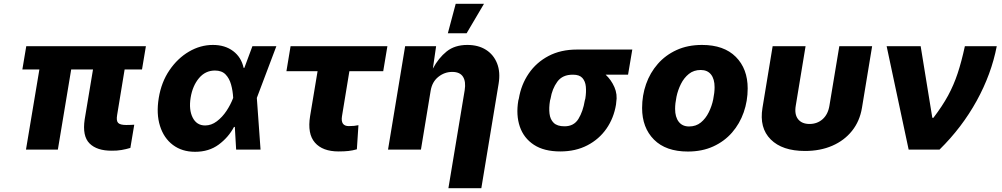

<svg xmlns="http://www.w3.org/2000/svg" viewBox="-20 -790 5290 1014"><path d="M750.5 -545.9 730 -423.3H638.2L598.6 -182.6Q593.3 -151.9 604 -140.9Q614.7 -129.9 646.5 -129.9Q659.2 -129.9 669.7 -130.4Q680.2 -130.9 689 -131.3L668.5 -8.8Q646 -2 621.6 2.2Q597.2 6.3 570.3 5.9Q491.7 6.3 452.9 -32.5Q414.1 -71.3 427.2 -159.2L471.2 -423.3H356L285.6 0H117.2L188 -423.3H98.1L118.7 -545.9Z M1010.3 11.7Q941.4 11.7 893.3 -24.4Q845.2 -60.5 825 -124.8Q804.7 -189 818.4 -272.5Q832 -356 874.8 -418.9Q917.5 -481.9 977.8 -517.3Q1038.1 -552.7 1104.5 -552.7Q1168 -552.7 1211.2 -520.3Q1254.4 -487.8 1266.6 -431.6H1270.5L1313 -545.9H1439.5L1336.4 -272.9L1356 0H1227.1L1220.2 -119.6H1215.8Q1186.5 -64.5 1135 -26.4Q1083.5 11.7 1010.3 11.7ZM1211.4 -272.9V-274.4Q1209.5 -310.5 1200.4 -343.3Q1191.4 -376 1171.4 -396.7Q1151.4 -417.5 1115.2 -417.5Q1064.5 -417.5 1030.8 -377.2Q997.1 -336.9 986.8 -274.4Q976.6 -210.4 997.6 -168.9Q1018.6 -127.4 1063.5 -127.4Q1096.2 -127.4 1125.2 -149.4Q1154.3 -171.4 1176.3 -204.6Q1198.2 -237.8 1210.9 -271.5Z M2025.9 -545.9 2003.9 -414.1H1825.2L1786.1 -176.3Q1777.8 -124 1822.3 -124Q1839.8 -124 1849.6 -125.2Q1859.4 -126.5 1873 -128.9L1864.7 -1.5Q1842.3 4.9 1820.6 7.3Q1798.8 9.8 1768.1 9.8Q1683.6 9.8 1643.1 -36.9Q1602.5 -83.5 1617.7 -176.8L1657.2 -414.1H1492.7L1514.6 -545.9Z M2254.4 -311 2203.1 0H2029.3L2119.6 -545.9H2283.2L2266.1 -427.7Q2295.9 -483.9 2338.9 -518.3Q2381.8 -552.7 2448.2 -552.7Q2505.9 -552.7 2546.4 -527.1Q2586.9 -501.5 2605.2 -455.3Q2623.5 -409.2 2613.3 -347.7L2522 204.1H2348.1L2434.1 -313.5Q2441.4 -358.9 2425.3 -384.5Q2409.2 -410.2 2368.2 -410.2Q2327.6 -410.2 2294.9 -384Q2262.2 -357.9 2254.4 -311ZM2345.2 -614.3 2386.7 -770H2536.1L2444.3 -614.3Z M2717.3 -258.8 2720.2 -269.5Q2732.4 -343.3 2772.5 -401.9Q2812.5 -460.4 2877 -494.4Q2941.4 -528.3 3026.9 -528.3H3319.3L3296.9 -395.5H3178.7Q3208 -368.2 3224.9 -329.8Q3241.7 -291.5 3234.4 -249L3233.4 -238.3Q3221.7 -166.5 3182.9 -110.6Q3144 -54.7 3082 -22.5Q3020 9.8 2939 9.8Q2853 9.8 2799.6 -25.4Q2746.1 -60.5 2725.3 -121.3Q2704.6 -182.1 2717.3 -258.8ZM2887.7 -269.5 2884.8 -258.8Q2878.4 -220.7 2882.1 -189.9Q2885.7 -159.2 2904.3 -141.1Q2922.9 -123 2960.9 -123Q3010.7 -122.6 3034.9 -162.1Q3059.1 -201.7 3068.4 -258.8L3071.3 -269.5Q3076.7 -303.7 3074 -332.3Q3071.3 -360.8 3055.7 -378.2Q3040 -395.5 3006.8 -395.5H3005.4Q2950.7 -396 2923.3 -358.4Q2896 -320.8 2887.7 -269.5Z M3612.8 10.3Q3496.6 10.3 3433.8 -52.7Q3371.1 -115.7 3371.1 -219.7Q3371.1 -286.1 3392.1 -345.9Q3413.1 -405.8 3453.9 -452.4Q3494.6 -499 3553.5 -525.9Q3612.3 -552.7 3687.5 -552.7Q3803.2 -552.7 3866 -489.7Q3928.7 -426.8 3928.7 -322.8Q3928.7 -256.8 3907.7 -196.8Q3886.7 -136.7 3846.2 -90.1Q3805.7 -43.5 3746.8 -16.6Q3688 10.3 3612.8 10.3ZM3619.1 -122.1Q3655.8 -122.1 3681.4 -143.1Q3707 -164.1 3723.1 -196.8Q3739.3 -229.5 3746.6 -265.1Q3753.9 -300.8 3753.9 -329.6Q3753.9 -372.6 3735.1 -396.5Q3716.3 -420.4 3680.7 -420.4Q3644 -420.4 3618.2 -399.7Q3592.3 -378.9 3576.2 -346.7Q3560.1 -314.5 3552.7 -279.1Q3545.4 -243.7 3545.4 -214.8Q3545.4 -171.9 3564.5 -147Q3583.5 -122.1 3619.1 -122.1Z M4231.4 7.3Q4111.3 7.3 4050.3 -53.7Q3989.3 -114.7 4006.8 -220.2L4060.5 -545.9H4234.4L4182.6 -231.9Q4174.8 -186 4194.8 -160.6Q4214.8 -135.3 4255.4 -135.3Q4295.9 -135.3 4324.5 -160.6Q4353 -186 4360.4 -231.9L4412.6 -545.9H4585.9L4532.2 -220.2Q4520.5 -149.9 4479.7 -98.9Q4439 -47.9 4375.5 -20.3Q4312 7.3 4231.4 7.3Z M4778.8 0 4662.6 -545.9H4842.3L4903.8 -168H4909.7Q4957 -230 4987.1 -285.4Q5017.1 -340.8 5037.6 -402.6Q5058.1 -464.4 5075.7 -545.9H5244.1Q5215.8 -398.9 5138.2 -257.8Q5060.5 -116.7 4941.9 0Z"/></svg>

Font: Inter Extra Bold
Style: Italic
Weight: 800
Italic angle: -9.39999°
Designer: Rasmus Andersson
Foundry: rsms
Version: Version 4.000;git-3c8e0fc